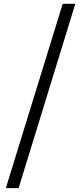

<svg xmlns="http://www.w3.org/2000/svg" viewBox="-20 -813 432 1012"><path d="M10.7 178.7 310.5 -793H377L78.1 178.7Z"/></svg>

Font: Nasu
Style: Regular
Weight: 400
Designer: Ryoko NISHIZUKA (kana &amp; ideographs); Paul D. Hunt (Latin, Greek &amp; Cyrillic); Wenlong ZHANG (bopomofo); Sandoll C
Version: Version 2014.1215